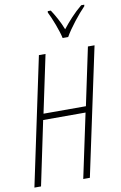

<svg xmlns="http://www.w3.org/2000/svg" viewBox="-102 -1000 667 1057"><g transform="rotate(-10 232.0 -472.0)"><path d="M298 -784H329C356 -832 410 -899 446 -936L447 -944H430C388 -910 350 -867 320 -829C304 -872 279 -915 260 -944H243L242 -936C259 -904 290 -824 298 -784ZM2 0H39L114 -358H351L275 0H312L464 -714H427L359 -392H122L190 -714H153Z"/></g></svg>

Font: Noto Sans ExtraCondensed ExtraLight
Style: Italic
Weight: 200
Width: 2
Italic angle: -12°
Designer: Monotype Design Team
Foundry: Monotype Imaging Inc.
Version: Version 2.013